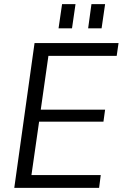

<svg xmlns="http://www.w3.org/2000/svg" viewBox="-20 -908 593 928"><path d="M132 -62H467L459 0H49L147 -700H553L544 -638H214L177 -378H488L480 -320H169ZM345 -888 328 -771H263L280 -888ZM488 -888 471 -771H406L422 -888Z"/></svg>

Font: Pathway Extreme 8pt Thin 12pt Light
Style: Italic
Weight: 300
Italic angle: -8°
Version: Version 1.001;gftools[0.9.26]